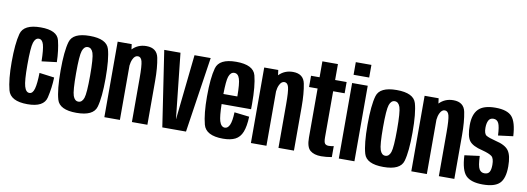

<svg xmlns="http://www.w3.org/2000/svg" viewBox="-60 -1126 4107 1496"><g transform="rotate(10 1994.0 -377.5)"><path d="M192 4.5Q57.5 4.5 36 -78Q14.5 -160.5 14.5 -297.5Q14.5 -444.5 36 -523.8Q57.5 -603 192 -603Q322 -603 340.5 -527.5Q359 -452 361.5 -358L243 -343.5Q241.5 -438 230.2 -475.8Q219 -513.5 192 -513.5Q164.5 -513.5 151.8 -474.2Q139 -435 139 -297.5Q139 -171.5 151.8 -128Q164.5 -84.5 192 -84.5Q219 -84.5 230.2 -126.5Q241.5 -168.5 243 -252L361.5 -236.5Q359 -155 340.2 -75.2Q321.5 4.5 192 4.5Z M579.5 4.5Q446 4.5 423.8 -71.5Q401.5 -147.5 401.5 -299.5Q401.5 -452.5 423.8 -528.2Q446 -604 579.5 -604Q713.5 -604 735.5 -528.2Q757.5 -452.5 757.5 -299.5Q757.5 -147.5 735.5 -71.5Q713.5 4.5 579.5 4.5ZM579.5 -84Q609 -84 622 -121.8Q635 -159.5 635 -299.5Q635 -439.5 622 -477.5Q609 -515.5 579.5 -515.5Q550.5 -515.5 537.2 -477.5Q524 -439.5 524 -299.5Q524 -159.5 537.2 -121.8Q550.5 -84 579.5 -84Z M800.5 0V-597.5H911.5L917 -556.5Q961.5 -602.5 1028 -602.5Q1111 -602.5 1126 -527.8Q1141 -453 1141 -347V0H1018.5V-345.5Q1018.5 -447 1009.5 -480Q1000.5 -513 976 -513Q951.5 -513 937 -481.5Q926.5 -460 923.5 -430V0Z M1259 0 1169 -597.5H1297.5L1352.5 -83.5H1353.5L1408.5 -597.5H1536.5L1446.5 0Z M1739 4.5Q1603.5 4.5 1581.8 -78.8Q1560 -162 1560 -298Q1560 -444 1582 -523.8Q1604 -603.5 1738.5 -603.5Q1874.5 -603.5 1895.2 -524Q1916 -444.5 1916 -301Q1916 -278 1915.5 -259.5H1682.5Q1684.5 -162.5 1695.5 -126Q1709 -82.5 1739 -82.5Q1762 -82.5 1776 -112.5Q1790 -142.5 1792.5 -213.5L1911 -199.5Q1908 -122 1890.2 -77.5Q1872.5 -33 1835.5 -14.2Q1798.5 4.5 1739 4.5ZM1682.5 -339H1793Q1792.5 -441.5 1780.5 -477.5Q1768.5 -516 1738.5 -516Q1709 -516 1695.5 -477Q1684 -443.5 1682.5 -339Z M1960 0V-597.5H2071L2076.5 -556.5Q2121 -602.5 2187.5 -602.5Q2270.5 -602.5 2285.5 -527.8Q2300.5 -453 2300.5 -347V0H2178V-345.5Q2178 -447 2169 -480Q2160 -513 2135.5 -513Q2111 -513 2096.5 -481.5Q2086 -460 2083 -430V0Z M2516 6.5Q2460.5 6.5 2429.2 -19.2Q2398 -45 2398 -120V-508.5H2330.5V-597.5H2398V-723.5H2521V-597.5H2612V-508.5H2521V-145Q2521 -105.5 2530.8 -94.5Q2540.5 -83.5 2560 -83.5Q2580 -83.5 2600 -88.5V-1.5Q2555.5 6.5 2516 6.5Z M2655.5 0V-597.5H2779V0ZM2655.5 -762.5H2779V-662.5H2655.5Z M3008 4.5Q2874.5 4.5 2852.2 -71.5Q2830 -147.5 2830 -299.5Q2830 -452.5 2852.2 -528.2Q2874.5 -604 3008 -604Q3142 -604 3164 -528.2Q3186 -452.5 3186 -299.5Q3186 -147.5 3164 -71.5Q3142 4.5 3008 4.5ZM3008 -84Q3037.5 -84 3050.5 -121.8Q3063.5 -159.5 3063.5 -299.5Q3063.5 -439.5 3050.5 -477.5Q3037.5 -515.5 3008 -515.5Q2979 -515.5 2965.8 -477.5Q2952.5 -439.5 2952.5 -299.5Q2952.5 -159.5 2965.8 -121.8Q2979 -84 3008 -84Z M3229 0V-597.5H3340L3345.5 -556.5Q3390 -602.5 3456.5 -602.5Q3539.5 -602.5 3554.5 -527.8Q3569.5 -453 3569.5 -347V0H3447V-345.5Q3447 -447 3438 -480Q3429 -513 3404.5 -513Q3380 -513 3365.5 -481.5Q3355 -460 3352 -430V0Z M3793.5 4.5Q3701.5 4.5 3661 -35.8Q3620.5 -76 3614.5 -195L3733.5 -210.5Q3736.5 -131.5 3750.8 -107.5Q3765 -83.5 3792 -83.5Q3820.5 -83.5 3831.5 -102.2Q3842.5 -121 3842.5 -159Q3842.5 -210.5 3822 -226.5Q3801.5 -242.5 3746.5 -257Q3667 -275.5 3641 -311Q3615 -346.5 3615 -433.5Q3615 -519 3655.5 -560.5Q3696 -602 3790 -602Q3883.5 -602 3920.8 -559.8Q3958 -517.5 3964 -407L3846 -392Q3843 -462 3830.2 -488.2Q3817.5 -514.5 3789 -514.5Q3762 -514.5 3750.5 -492.5Q3739 -470.5 3739 -434.5Q3739 -386 3760 -373.8Q3781 -361.5 3834.5 -348Q3911.5 -330.5 3939 -292.5Q3966.5 -254.5 3966.5 -168.5Q3966.5 -73 3927.2 -34.2Q3888 4.5 3793.5 4.5Z"/></g></svg>

Font: Anybody Condensed SemiBold
Style: Regular
Weight: 600
Width: 3
Designer: Tyler Finck
Foundry: Etcetera Type Company
Version: Version 1.010; ttfautohint (v1.8.3) -l 8 -r 50 -G 200 -x 14 